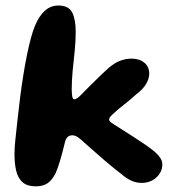

<svg xmlns="http://www.w3.org/2000/svg" viewBox="-20 -653 648 696"><path d="M109.5 22.5Q79 22.5 62.2 8Q45.5 -6.5 39 -32.8Q32.5 -59 32.5 -94Q32.5 -116.5 35.8 -148Q39 -179.5 43.5 -218.5Q48 -257.5 53 -300Q58.5 -343.5 64.8 -382.2Q71 -421 77.8 -454Q84.5 -487 91.8 -513.8Q99 -540.5 106.5 -559Q121.5 -595 142.5 -614Q163.5 -633 191.5 -633Q229 -633 241.8 -607.5Q254.5 -582 254.5 -536.5Q254.5 -521.5 253.5 -504.2Q252.5 -487 250.8 -468.5Q249 -450 247 -431.2Q245 -412.5 243.2 -394.5Q241.5 -376.5 240.8 -360.5Q240 -344.5 240 -331Q240 -315 241.8 -304Q243.5 -293 249 -293Q254.5 -293 261.2 -298Q268 -303 276 -311.5Q282.5 -318.5 294 -329.8Q305.5 -341 319 -354.5Q332.5 -368 346 -381Q359.5 -394 371 -404.2Q382.5 -414.5 390 -419Q404.5 -429.5 422.2 -435Q440 -440.5 456.5 -440.5Q485.5 -440.5 503.2 -425.8Q521 -411 521 -386Q521 -368.5 509.8 -349Q498.5 -329.5 475 -312Q451.5 -290.5 429.5 -273.8Q407.5 -257 389.5 -239.5Q375.5 -227.5 375.5 -220Q375.5 -215.5 379.8 -211.5Q384 -207.5 391.5 -203Q403.5 -195.5 423 -183Q442.5 -170.5 464.8 -156.2Q487 -142 507.8 -127.8Q528.5 -113.5 543 -101Q554.5 -90.5 561.5 -79.8Q568.5 -69 568.5 -56.5Q568.5 -39 558.8 -23.8Q549 -8.5 532 0.8Q515 10 494 10Q473.5 10 455.8 1.8Q438 -6.5 422 -20.5Q403.5 -34.5 380.2 -53.8Q357 -73 332.5 -94.8Q308 -116.5 285.5 -136Q274 -147.5 263.2 -155Q252.5 -162.5 242 -162.5Q231 -162.5 224.5 -155.8Q218 -149 215.5 -137.5Q206 -98 197.8 -70.8Q189.5 -43.5 182 -26Q169 0 152.5 11.2Q136 22.5 109.5 22.5Z"/></svg>

Font: Gluten SemiBold
Style: Regular
Weight: 600
Designer: Tyler Finck
Foundry: Etcetera Type Company
Version: Version 1.300